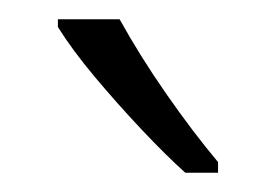

<svg xmlns="http://www.w3.org/2000/svg" viewBox="-20 -851 286 199"><path d="M104 -831Q125 -793 152.5 -753.5Q180 -714 206 -683V-672H172Q152 -690 127 -716.5Q102 -743 78.5 -771Q55 -799 40 -823V-831Z"/></svg>

Font: Noto Sans Malayalam UI ExtraCondensed Light
Style: Regular
Weight: 300
Width: 2
Designer: Jelle Bosma - Monotype Design Team
Foundry: Monotype Imaging Inc.
Version: Version 2.104; ttfautohint (v1.8.4.7-5d5b)